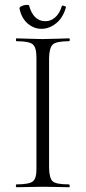

<svg xmlns="http://www.w3.org/2000/svg" viewBox="-20 -786 359 806"><path d="M154 -665Q122 -665 96 -687.5Q70 -710 62 -750Q61 -756 71 -760.5Q81 -765 90.5 -765.5Q100 -766 102 -763Q120 -697 171 -697Q193 -697 211.5 -713Q230 -729 239 -759Q240 -764 248.5 -761.5Q257 -759 257 -756Q245 -712 216 -688.5Q187 -665 154 -665ZM50 0Q48 0 47 -3Q46 -6 47 -9Q48 -12 49 -12Q103 -12 118.5 -25Q134 -38 133 -81V-544Q133 -587 117.5 -600Q102 -613 49 -613Q47 -613 47 -619Q47 -625 49 -625Q62 -625 98.5 -623.5Q135 -622 158 -622Q183 -622 220 -623.5Q257 -625 269 -625Q273 -625 273 -619Q273 -613 269 -613Q217 -613 202 -599.5Q187 -586 186 -542V-81Q187 -37 201.5 -24.5Q216 -12 269 -12Q271 -12 272 -9Q273 -6 272.5 -3Q272 0 270 0Q257 0 221.5 -1Q186 -2 161 -2Q139 -2 101.5 -1Q64 0 50 0Z"/></svg>

Font: Cormorant Upright Light
Style: Regular
Weight: 300
Designer: Christian Thalmann (Catharsis Fonts)
Foundry: Catharsis Fonts
Version: Version 3.302;PS 003.302;hotconv 1.0.88;makeotf.lib2.5.64775